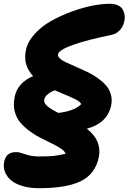

<svg xmlns="http://www.w3.org/2000/svg" viewBox="-36 -740 677 1010"><path d="M169.9 250Q119.6 250 81.1 238.3Q42.5 226.6 20.5 207Q-1.5 187.5 -10.5 162.8Q-19.5 138.2 -14.2 111.8Q-8.8 85.9 6.1 73Q21 60.1 49.8 60.1Q64 60.1 79.1 65.7Q94.2 71.3 116.9 77.1Q139.6 83 171.9 83Q218.8 83 246.3 80.1Q273.9 77.1 309.1 68.8Q305.2 56.2 285.9 42.7Q266.6 29.3 240 16.4Q213.4 3.4 182.4 -12Q151.4 -27.3 123 -47.9Q94.7 -68.4 72.8 -93Q50.8 -117.7 41.7 -152.8Q32.7 -188 41 -229Q55.2 -304.2 138.2 -339.8Q84 -397.5 100.1 -475.1Q108.9 -520 145.8 -560.8Q182.6 -601.6 232.9 -629.6Q283.2 -657.7 340.8 -679Q398.4 -700.2 450.2 -710.2Q502 -720.2 540 -720.2Q565.9 -720.2 583.7 -712.2Q601.6 -704.1 609.1 -690.9Q616.7 -677.7 619.4 -660.6Q622.1 -643.6 617.2 -625Q611.8 -599.1 592.8 -579.8Q573.7 -560.5 548.8 -556.2Q424.3 -530.8 348.9 -504.2Q273.4 -477.5 269 -454.1Q267.1 -443.4 279.1 -432.4Q291 -421.4 312.7 -411.6Q334.5 -401.9 361.8 -389.4Q389.2 -377 418 -364Q446.8 -351.1 473.1 -332.8Q499.5 -314.5 518.8 -293.9Q538.1 -273.4 546.6 -245.1Q555.2 -216.8 548.8 -185.1Q539.1 -138.7 506.3 -107.7Q473.6 -76.7 420.9 -63Q501 0 483.9 85.9Q466.3 174.3 390.6 212.2Q314.9 250 169.9 250ZM196.8 -216.8Q193.4 -198.2 212.4 -182.1Q231.4 -166 271 -146Q355 -155.8 391.1 -191.9Q388.7 -198.7 380.1 -205.6Q371.6 -212.4 356.7 -219.7Q341.8 -227.1 327.4 -233.2Q313 -239.3 290.8 -248.5Q268.6 -257.8 252.9 -265.1Q228 -255.9 213.6 -242.7Q199.2 -229.5 196.8 -216.8Z"/></svg>

Font: Shantell Sans Bouncy
Style: Italic
Weight: 800
Italic angle: -11.31°
Designer: Stephen Nixon, Anya Danilova, Shantell Martin
Foundry: Arrow Type
Version: Version 1.006;[9816181b4]